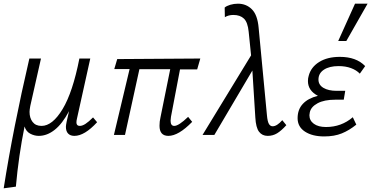

<svg xmlns="http://www.w3.org/2000/svg" viewBox="-30 -731 2011 1040"><path d="M129 -414H192L134 -157Q130 -135 130 -125Q130 -92 146.5 -70.5Q163 -49 195 -49Q254 -49 309 -140Q364 -231 400 -414H459L387 -89Q384 -77 384 -68Q384 -49 402 -49Q416 -49 433 -60Q450 -71 474 -95L496 -69Q428 5 373 5Q351 5 339 -7.5Q327 -20 327 -44Q327 -52 331 -72L344 -129Q308 -61 266.5 -28Q225 5 180 5Q156 5 133.5 -7Q111 -19 103 -46Q71 112 56 280L-10 289Q41 -36 129 -414Z M834 -50Q834 -73 839 -94L892 -356H725L647 0H587L672 -357H589L605 -411L1055 -414L1038 -355H945L896 -98Q894 -84 894 -77Q894 -49 914 -49Q938 -49 989 -98L1011 -71Q937 5 882 5Q834 5 834 -50Z M1353 -95 1337 -349 1131 0H1067L1330 -431L1317 -559Q1312 -610 1291.5 -630Q1271 -650 1234 -650Q1208 -650 1188 -638L1187 -690Q1197 -699 1217 -705Q1237 -711 1259 -711Q1304 -711 1334.5 -680.5Q1365 -650 1371 -580L1416 -106Q1419 -73 1426.5 -60Q1434 -47 1447 -47Q1470 -47 1499 -80L1521 -53Q1494 -23 1471 -9Q1448 5 1420 5Q1390 5 1373 -17.5Q1356 -40 1353 -95Z M1582 -91Q1582 -138 1610.5 -168.5Q1639 -199 1692 -212Q1638 -240 1638 -292Q1638 -307 1642 -320Q1654 -367 1698.5 -395Q1743 -423 1811 -423Q1900 -423 1948 -373L1919 -332Q1901 -351 1871.5 -362Q1842 -373 1804 -373Q1754 -373 1724.5 -353.5Q1695 -334 1695 -300Q1695 -271 1722 -255Q1749 -239 1794 -239H1840L1832 -191H1786Q1726 -191 1690 -171.5Q1654 -152 1648 -122Q1646 -112 1646 -107Q1646 -78 1670 -60.5Q1694 -43 1736 -43Q1819 -43 1881 -96L1900 -56Q1862 -25 1821.5 -8.5Q1781 8 1726 8Q1662 8 1622 -18Q1582 -44 1582 -91ZM1893 -711H1961L1846 -509H1802Z"/></svg>

Font: LXGW Bright GB
Style: Italic
Weight: 400
Italic angle: -12°
Designer: Christian Thalmann (Catharsis Fonts)
Foundry: LXGW / Christian Thalmann (Catharsis Fonts) / Fontworks Inc.
Version: Version 5.510